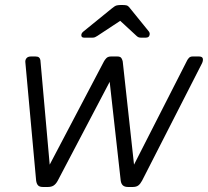

<svg xmlns="http://www.w3.org/2000/svg" viewBox="-20 -745 829 765"><path d="M151 0Q138 0 132 -6Q126 -12 124 -25L81 -497Q80 -506 85.5 -513Q91 -520 104 -520H121Q131 -520 135.5 -516Q140 -512 141 -505L178 -89L394 -500Q397 -506 403.5 -513Q410 -520 423 -520H447Q460 -520 464 -513Q468 -506 469 -500L514 -89L726 -505Q728 -509 733 -514.5Q738 -520 748 -520H772Q786 -520 788 -512Q790 -504 785 -493L546 -25Q539 -12 531 -6Q523 0 509 0H490Q477 0 470 -6Q463 -12 461 -25L417 -419L210 -25Q203 -12 194 -6Q185 0 171 0ZM315 -595Q304 -595 304 -605Q304 -613 313 -620L425 -711Q438 -722 445.5 -723.5Q453 -725 460 -725H470Q478 -725 484.5 -723.5Q491 -722 499 -711L572 -621Q578 -614 576 -606Q574 -595 561 -595H541Q535 -595 531 -597Q527 -599 524 -602L459 -662L368 -602Q363 -599 359 -597Q355 -595 349 -595Z"/></svg>

Font: Rubik Light
Style: Italic
Weight: 300
Italic angle: -12°
Designer: Hubert and Fischer
Foundry: Hubert and Fischer
Version: Version 2.300;gftools[0.9.30]